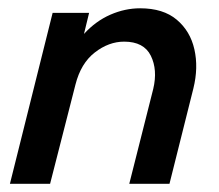

<svg xmlns="http://www.w3.org/2000/svg" viewBox="-20 -448 533 468"><path d="M4.2 0 108.3 -416.7H197.2L184.7 -365.3Q213.2 -396.5 249 -412.2Q284.7 -427.8 321.5 -427.8Q377.8 -427.8 410.8 -400Q443.8 -372.2 453.8 -327.8Q463.9 -283.3 451.4 -232.6L393.1 0H295.1L353.5 -231.2Q364.6 -277.8 347.6 -312.2Q330.6 -346.5 282.6 -346.5Q245.1 -346.5 211.1 -320.1Q177.1 -293.8 163.9 -241.7L102.1 0Z"/></svg>

Font: Afacad Medium
Style: Italic
Weight: 500
Italic angle: -14°
Designer: Kristian Moeller
Foundry: Dicotype
Version: Version 1.000; ttfautohint (v1.8.4.7-5d5b)